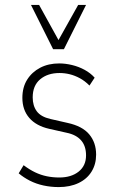

<svg xmlns="http://www.w3.org/2000/svg" viewBox="-20 -753 467 781"><path d="M219 8Q187 8 157 1.5Q127 -5 101.5 -18Q76 -31 56 -48L76 -81Q100 -63 123 -52Q146 -41 170.5 -36Q195 -31 221 -31Q270 -31 300 -55Q330 -79 330 -121Q330 -159 310 -182Q290 -205 251 -213L180 -229Q127 -241 99 -273.5Q71 -306 71 -355Q71 -398 90.5 -429Q110 -460 143.5 -477.5Q177 -495 221 -495Q246 -495 273 -488.5Q300 -482 324 -469Q348 -456 365 -437L344 -405Q325 -424 304.5 -435Q284 -446 263.5 -451Q243 -456 222 -456Q174 -456 143.5 -430.5Q113 -405 113 -357Q113 -323 129.5 -300.5Q146 -278 185 -269L255 -253Q315 -240 343 -206.5Q371 -173 371 -124Q371 -85 352.5 -55Q334 -25 299.5 -8.5Q265 8 219 8ZM196 -553 106 -733H139L218 -590L298 -733H330L240 -553Z"/></svg>

Font: Nunito Sans 10pt Condensed ExtraLight
Style: Regular
Weight: 250
Width: 3
Designer: Vernon Adams
Foundry: Vernon Adams
Version: Version 3.101;gftools[0.9.27]